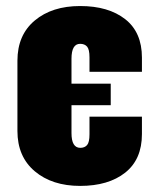

<svg xmlns="http://www.w3.org/2000/svg" viewBox="-20 -609 519 640"><path d="M247.1 10.7Q153.8 10.7 95.9 -38.1Q38.1 -86.9 38.1 -172.4V-406.7Q38.1 -492.2 95.7 -540.5Q153.3 -588.9 247.1 -588.9Q341.3 -588.9 397.2 -545.2Q453.1 -501.5 453.1 -417V-369.6H278.3V-418Q278.3 -444.3 270.3 -453.6Q262.2 -462.9 247.1 -462.9Q218.3 -462.9 218.3 -413.1V-330.1H349.1V-258.3H218.3V-165.5Q218.3 -116.2 247.6 -116.2Q262.2 -116.2 270.3 -125.5Q278.3 -134.8 278.3 -161.1V-220.2H453.1V-162.1Q453.1 -77.6 397.2 -33.4Q341.3 10.7 247.1 10.7Z"/></svg>

Font: Oswald
Style: Heavy
Weight: 800
Designer: Vernon Adams
Foundry: Vernon Adams
Version: 3.0; ttfautohint (v0.95) -l 8 -r 50 -G 200 -x 0 -w "G" -W -c